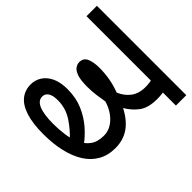

<svg xmlns="http://www.w3.org/2000/svg" viewBox="-166 -775 928 928"><g transform="rotate(45 298.5 -311.0)"><path d="M249 0Q175 0 127.5 -15.5Q80 -31 57.5 -59.5Q35 -88 35 -127Q35 -157 51 -182Q67 -207 98.5 -222Q130 -237 178 -237Q236 -237 282.5 -217Q329 -197 365 -165.5Q401 -134 424 -101L362 -67Q330 -104 284 -135Q238 -166 182 -166Q149 -166 132.5 -155Q116 -144 116 -125Q116 -97 149.5 -83Q183 -69 248 -69Q284 -69 321.5 -74Q359 -79 390.5 -93Q422 -107 441.5 -133Q461 -159 461 -202Q461 -243 430 -276Q399 -309 349 -324Q326 -320 296.5 -316Q267 -312 236 -312Q191 -312 167 -320.5Q143 -329 134 -342Q125 -355 125 -369Q125 -398 150.5 -408.5Q176 -419 212 -419Q252 -419 287.5 -412.5Q323 -406 357 -393Q392 -407 414.5 -436Q437 -465 437 -512Q437 -526 434.5 -542.5Q432 -559 425 -578L458 -551H-7V-622H604V-551H487L510 -576Q514 -560 516 -543Q518 -526 518 -511Q518 -449 493.5 -416.5Q469 -384 432 -362Q488 -333 515.5 -293Q543 -253 543 -199Q543 -149 521.5 -111.5Q500 -74 461 -49.5Q422 -25 368 -12.5Q314 0 249 0Z"/></g></svg>

Font: ugurmukhi85
Style: Book
Weight: 400
Designer: Jelle Bosma - Monotype Design Team
Foundry: Monotype Imaging Inc.
Version: Version 2.003